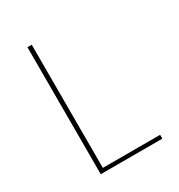

<svg xmlns="http://www.w3.org/2000/svg" viewBox="-192 -953 1006 1080"><g transform="rotate(-30 311.0 -412.5)"><path d="M146.5 0V-825H174.5V-25H546.5V0Z"/></g></svg>

Font: Spartan Thin Thin
Style: Regular
Weight: 250
Version: Version 1.004